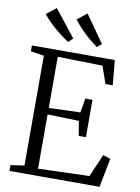

<svg xmlns="http://www.w3.org/2000/svg" viewBox="-104 -1051 818 1119"><g transform="rotate(10 305.0 -491.0)"><path d="M113 -46V-696L34 -708.5V-743H524.5L538.5 -596H495.5L459.5 -698.5L194 -704V-401.5L380 -407.5L394.5 -492H437V-271H394.5L380 -357.5L194 -363V-42L496.5 -51.5L554.5 -185.5L598.5 -171.5L565.5 0H32.5V-34.5ZM238 -800Q221 -810.5 199.8 -826.2Q178.5 -842 156.5 -861Q134.5 -880 115 -899.5Q95.5 -919 82 -937.5L139.5 -982.5L264.5 -824.5L239 -800ZM408.5 -800Q386.5 -814.5 359.8 -837.2Q333 -860 307.5 -886.5Q282 -913 264 -937.5L321.5 -982.5L434.5 -822L409.5 -800Z"/></g></svg>

Font: Merriweather 60pt Light
Style: Regular
Weight: 300
Version: Version 2.100